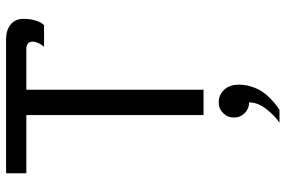

<svg xmlns="http://www.w3.org/2000/svg" viewBox="-174 -516 940 632"><g transform="rotate(-90 296.0 -200.0)"><path d="M275 50Q300 50 316.7 67.9Q333.3 85.8 333.3 116.7Q333.3 143.3 323.3 167.9Q313.3 192.5 297.9 209.2Q282.5 225.8 271.2 235Q260 244.2 250 250H208.3Q234.2 231.7 254.6 204.6Q275 177.5 275 150Q254.2 150 239.6 135.4Q225 120.8 225 100Q225 79.2 239.6 64.6Q254.2 50 275 50ZM41.7 -583.3V-650H483.3Q512.5 -650 531.2 -635Q550 -620 550 -591.7Q550 -571.7 545 -555Q540 -538.3 535 -531.7L529.2 -525H458.3Q475 -545.8 475 -562.5Q475 -583.3 450 -583.3H316.7V0H233.3V-583.3Z"/></g></svg>

Font: BoonBaan
Style: Regular
Weight: 400
Designer: Sungsit Sawaiwan
Foundry: FontUni
Version: Version 2.0